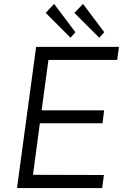

<svg xmlns="http://www.w3.org/2000/svg" viewBox="-20 -963 646 983"><path d="M257 -943 214 -897 341 -770 366 -798ZM405 -943 361 -897 488 -770 514 -798ZM67 0H503L512 -67L149 -68L184 -332H505L513 -398H193L228 -656H580L589 -723H165Z"/></svg>

Font: United Sans Light
Style: Italic
Weight: 300
Italic angle: -8°
Designer: Pablo Impallari, Rodrigo Fuenzalida (Modified by Dan O. Williams)
Version: Version 1.000;PS 001.000;hotconv 1.0.88;makeotf.lib2.5.64775